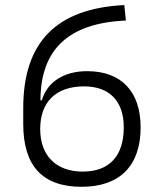

<svg xmlns="http://www.w3.org/2000/svg" viewBox="-20 -716 626 746"><path d="M296.9 9.8C445.3 9.8 526.4 -71.8 526.4 -221.2C526.4 -359.9 451.7 -439.5 318.8 -439.5C229 -439.5 163.6 -398.4 142.6 -326.2H137.2C137.7 -524.4 246.6 -626.5 469.2 -636.2L462.9 -696.3C197.8 -683.1 70.3 -550.8 70.3 -296.4V-233.9C70.3 -71.3 145.5 9.8 296.9 9.8ZM301.8 -49.3C198.2 -49.3 136.2 -110.8 136.2 -214.8C136.2 -320.3 197.8 -380.4 306.6 -380.4C405.8 -380.4 460.9 -322.8 460.9 -221.2C460.9 -109.9 404.8 -49.3 301.8 -49.3Z"/></svg>

Font: Cascadia Code Light
Style: Regular
Weight: 300
Monospace: yes
Designer: Aaron Bell
Foundry: Saja Typeworks
Version: Version 2404.023